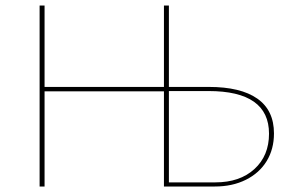

<svg xmlns="http://www.w3.org/2000/svg" viewBox="-20 -678 1076 698"><path d="M976 -193Q976 -136 949.5 -92.5Q923 -49 874 -24.5Q825 0 761 0H576V-346H142V0H124V-658H142V-362H576V-658H594V-362H739Q855 -362 915.5 -319.5Q976 -277 976 -193ZM958 -192Q958 -347 738 -347H594V-15H763Q852 -15 905 -63.5Q958 -112 958 -192Z"/></svg>

Font: Ysabeau SC Thin
Style: Regular
Weight: 200
Designer: Christian Thalmann (Catharsis Fonts)
Version: Version 0.003